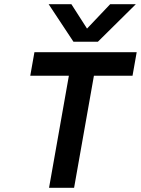

<svg xmlns="http://www.w3.org/2000/svg" viewBox="-20 -900 675 920"><path d="M449 -700H332L213 -880H322L397 -763L508 -880H631ZM635 -650 615 -537H430L335 0H215L310 -537H125L145 -650Z"/></svg>

Font: Overused Grotesk SemiBold
Style: Italic
Weight: 600
Italic angle: -10°
Version: Version 0.003